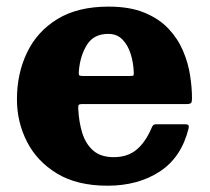

<svg xmlns="http://www.w3.org/2000/svg" viewBox="-20 -558 650 595"><path d="M32.5 -250Q32.5 -330 63.8 -395.2Q95 -460.5 158 -499Q221 -537.5 316.5 -537.5Q382 -537.5 427.5 -518.8Q473 -500 502 -469.2Q531 -438.5 547 -401Q563 -363.5 569 -325Q575 -286.5 575 -253Q575 -242 572 -238.8Q569 -235.5 557.5 -235.5H235Q225.5 -235.5 223.8 -232.5Q222 -229.5 222.5 -220.5Q224.5 -179.5 235 -145.8Q245.5 -112 268.8 -91.5Q292 -71 332.5 -71Q375.5 -71 403.2 -94.2Q431 -117.5 449.5 -161Q451.5 -166.5 454.5 -169.8Q457.5 -173 466 -173H551.5Q561 -173 563.5 -170.5Q566 -168 564.5 -160.5Q542.5 -70.5 475.2 -26.5Q408 17.5 313 17.5Q219 17.5 156.8 -20.2Q94.5 -58 63.5 -119Q32.5 -180 32.5 -250ZM238 -322.5H381Q391.5 -322.5 393.2 -324Q395 -325.5 394.5 -334.5Q393.5 -363.5 385 -390.8Q376.5 -418 359.5 -435.5Q342.5 -453 315.5 -453Q270.5 -453 249.5 -419.2Q228.5 -385.5 224.5 -339Q223.5 -329 224.8 -325.8Q226 -322.5 238 -322.5Z"/></svg>

Font: Besley* Heavy
Style: Regular
Weight: 800
Designer: Owen Earl
Foundry: indestructible type*
Version: Version 3.000; ttfautohint (v1.8.3)